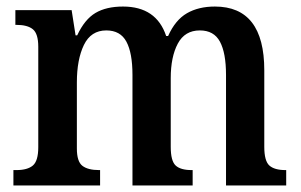

<svg xmlns="http://www.w3.org/2000/svg" viewBox="-20 -567 919 587"><path d="M21 -47H30Q64 -47 80.5 -61Q97 -75 97 -117V-424Q97 -464 80.5 -477.5Q64 -491 30 -491H27V-536H199L211 -459H216Q239 -508 272 -527.5Q305 -547 356 -547Q458 -547 488 -457H494Q516 -506 551.5 -526.5Q587 -547 637 -547Q788 -547 788 -352V-118Q788 -75 803.5 -61Q819 -47 853 -47H855V0H671V-338Q671 -405 652.5 -439.5Q634 -474 591 -474Q545 -474 523.5 -433.5Q502 -393 502 -328V-118Q502 -75 517 -61Q532 -47 566 -47H569V0H385V-338Q385 -405 366.5 -439.5Q348 -474 305 -474Q258 -474 236.5 -429.5Q215 -385 215 -315V-113Q215 -73 232 -60Q249 -47 283 -47H286V0H21Z"/></svg>

Font: Noto Serif NarrowSemiBold
Style: Regular
Weight: 600
Width: 4
Designer: Monotype Design Team
Foundry: Monotype Imaging Inc.
Version: Version 1.001